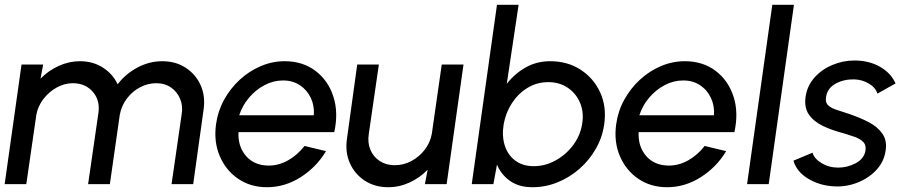

<svg xmlns="http://www.w3.org/2000/svg" viewBox="-30 -770 3802 803"><path d="M-10.5 0 60 -500H150.5L139.5 -441Q172 -474.5 215.2 -494.2Q258.5 -514 304.5 -514Q359 -514 400.5 -487.2Q442 -460.5 462 -417.5Q494.5 -460.5 544.2 -487.2Q594 -514 648.5 -514Q704.5 -514 746.5 -486.8Q788.5 -459.5 809 -413.8Q829.5 -368 821.5 -312L778 0H687.5L729.5 -290Q736 -325.5 723.8 -355.5Q711.5 -385.5 685.5 -403.8Q659.5 -422 624 -422Q588 -422 555.8 -405Q523.5 -388 500.8 -358Q478 -328 471 -290L429.5 0H338.5L380.5 -290Q391 -347 359.5 -384.5Q328 -422 274.5 -422Q239.5 -422 206.8 -403.8Q174 -385.5 151.2 -355.5Q128.5 -325.5 122 -290L80 0Z M1086.5 13Q1017.5 13 965.8 -22.5Q914 -58 888.8 -117.8Q863.5 -177.5 873.5 -250Q881 -305 907.2 -352.8Q933.5 -400.5 973 -436.8Q1012.5 -473 1060.8 -493.5Q1109 -514 1160.5 -514Q1236 -514 1289.2 -473.8Q1342.5 -433.5 1364.2 -366.2Q1386 -299 1368 -217.5H967.5Q964.5 -157.5 998.8 -117.8Q1033 -78 1093.5 -77.5Q1136 -77.5 1175 -99.5Q1214 -121.5 1243.5 -159.5L1333.5 -138Q1294 -71.5 1227.8 -29.2Q1161.5 13 1086.5 13ZM970.5 -288H1282.5Q1285.5 -327.5 1269.8 -360.8Q1254 -394 1224 -413.8Q1194 -433.5 1154 -433.5Q1113.5 -433.5 1076.5 -414Q1039.5 -394.5 1011.5 -361.5Q983.5 -328.5 970.5 -288Z M1421 -189 1464 -500H1554.5L1512.5 -210.5Q1506.5 -174 1519 -144Q1531.5 -114 1558.2 -96.5Q1585 -79 1621 -79Q1657.5 -79 1690.5 -96.5Q1723.5 -114 1746.5 -144Q1769.5 -174 1776 -210.5L1817.5 -500H1908.5L1838 0H1747L1758.5 -60Q1726 -26.5 1683 -6.8Q1640 13 1594 13Q1538 13 1496 -14.2Q1454 -41.5 1433.5 -87.2Q1413 -133 1421 -189Z M2271 -514Q2343.5 -514 2398.2 -478.5Q2453 -443 2480.2 -383.2Q2507.5 -323.5 2497 -250.5Q2489.5 -196 2462.2 -148.2Q2435 -100.5 2393.8 -64.2Q2352.5 -28 2302 -7.5Q2251.5 13 2197 13Q2140.5 13 2103.2 -13.2Q2066 -39.5 2048.5 -81.5L2033.5 0H1943L2048.5 -750H2139L2089.5 -419.5Q2122 -461.5 2168.2 -487.8Q2214.5 -514 2271 -514ZM2202.5 -75Q2250 -75 2293.2 -98.8Q2336.5 -122.5 2366.5 -162.2Q2396.5 -202 2404.5 -250.5Q2413 -299.5 2396.2 -339.5Q2379.5 -379.5 2344.5 -403Q2309.5 -426.5 2263 -426.5Q2215.5 -426.5 2176.2 -402.5Q2137 -378.5 2111 -338.5Q2085 -298.5 2076.5 -250.5Q2068.5 -201.5 2081 -161.8Q2093.5 -122 2124.8 -98.5Q2156 -75 2202.5 -75Z M2760 13Q2691 13 2639.2 -22.5Q2587.5 -58 2562.2 -117.8Q2537 -177.5 2547 -250Q2554.5 -305 2580.8 -352.8Q2607 -400.5 2646.5 -436.8Q2686 -473 2734.2 -493.5Q2782.5 -514 2834 -514Q2909.5 -514 2962.8 -473.8Q3016 -433.5 3037.8 -366.2Q3059.5 -299 3041.5 -217.5H2641Q2638 -157.5 2672.2 -117.8Q2706.5 -78 2767 -77.5Q2809.5 -77.5 2848.5 -99.5Q2887.5 -121.5 2917 -159.5L3007 -138Q2967.5 -71.5 2901.2 -29.2Q2835 13 2760 13ZM2644 -288H2956Q2959 -327.5 2943.2 -360.8Q2927.5 -394 2897.5 -413.8Q2867.5 -433.5 2827.5 -433.5Q2787 -433.5 2750 -414Q2713 -394.5 2685 -361.5Q2657 -328.5 2644 -288Z M3094.5 0 3200 -750H3290.5L3185 0Z M3460.5 9.5Q3400 7 3351 -22Q3302 -51 3288.5 -98L3368.5 -131.5Q3374.5 -107 3405.8 -88Q3437 -69 3475.5 -69Q3514 -69 3548.5 -87.2Q3583 -105.5 3589.5 -139Q3593.5 -163 3580 -176.5Q3566.5 -190 3544 -197.8Q3521.5 -205.5 3498.5 -212.5Q3449.5 -225 3411.2 -243.5Q3373 -262 3353 -291Q3333 -320 3339 -364Q3345.5 -411 3376 -445.2Q3406.5 -479.5 3451 -498.2Q3495.5 -517 3543.5 -517Q3604 -517 3650 -491Q3696 -465 3715.5 -421L3639.5 -378.5Q3632 -403.5 3604.2 -420.2Q3576.5 -437 3543 -438Q3500.5 -439 3466 -420.8Q3431.5 -402.5 3425 -366Q3420.5 -341.5 3434 -329.2Q3447.5 -317 3471.5 -309.8Q3495.5 -302.5 3522.5 -293Q3566 -278.5 3603 -259.2Q3640 -240 3660.2 -211.2Q3680.5 -182.5 3674 -140.5Q3667.5 -94 3635.5 -59.5Q3603.5 -25 3556.8 -6.5Q3510 12 3460.5 9.5Z"/></svg>

Font: Urbanist Medium
Style: Italic
Weight: 500
Italic angle: -8°
Designer: Corey Hu
Foundry: Corey Hu
Version: Version 1.330; ttfautohint (v1.8.4.7-5d5b)